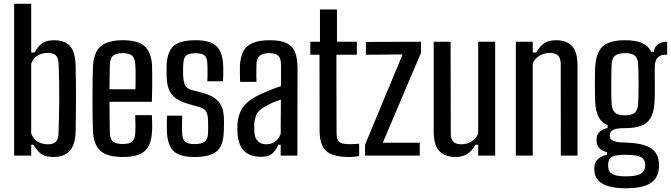

<svg xmlns="http://www.w3.org/2000/svg" viewBox="-20 -820 3538 1012"><path d="M260.5 7.5Q219.5 7.5 197.2 -8.5Q175 -24.5 157 -57H144.5V0H54.5V-800H144.5V-543.5H162.5Q180 -576 202.5 -592Q225 -608 266 -608Q320.5 -608 348.5 -577.8Q376.5 -547.5 378.5 -476Q379.5 -440.5 380 -395.5Q380.5 -350.5 380.5 -302.2Q380.5 -254 380 -208Q379.5 -162 378.5 -124Q376 -54 346.2 -23.2Q316.5 7.5 260.5 7.5ZM232 -59.5Q262.5 -59.5 275.2 -73.2Q288 -87 288.5 -117.5Q290 -163 291 -206.5Q292 -250 292.2 -294.2Q292.5 -338.5 291.8 -385Q291 -431.5 289 -482Q288 -512.5 275.5 -526.8Q263 -541 232 -541Q201 -541 178.2 -527Q155.5 -513 144.5 -484.5V-116Q155.5 -86 179.5 -72.8Q203.5 -59.5 232 -59.5Z M628.5 7.5Q545.5 7.5 509.5 -24.8Q473.5 -57 470 -129Q468.5 -163.5 468 -207.2Q467.5 -251 467.5 -297.8Q467.5 -344.5 468 -389.2Q468.5 -434 470 -470Q474 -544.5 511 -576.2Q548 -608 627.5 -608Q708 -608 743 -575.8Q778 -543.5 781.5 -473.5Q782 -462 782.2 -430.2Q782.5 -398.5 782.2 -358.8Q782 -319 780.5 -283.5H557Q557 -243.5 557.8 -202.8Q558.5 -162 559 -119.5Q560 -87 576 -74Q592 -61 627 -61Q662 -61 676.8 -74Q691.5 -87 693 -120Q694 -135 694 -160Q694 -185 692.5 -213H780.5Q781.5 -197.5 782 -171.2Q782.5 -145 781.5 -129Q778 -56 743.2 -24.2Q708.5 7.5 628.5 7.5ZM557 -349.5H694Q694.5 -376.5 694.8 -403.5Q695 -430.5 694.5 -451.8Q694 -473 693 -481.5Q691 -514 675.5 -527Q660 -540 627.5 -540Q590 -540 575 -525.5Q560 -511 559 -481.5Q558.5 -449 557.8 -416Q557 -383 557 -349.5Z M1005.5 7.5Q926.5 7.5 894.5 -24.2Q862.5 -56 859.5 -128.5Q859 -151 859.2 -170.8Q859.5 -190.5 860.5 -210.5H940.5Q939 -180 939.2 -158Q939.5 -136 940 -119.5Q940.5 -86.5 955.8 -73.5Q971 -60.5 1005.5 -60.5Q1043 -60.5 1059.5 -73.8Q1076 -87 1076.5 -120Q1077 -134.5 1077 -143.8Q1077 -153 1077 -161.8Q1077 -170.5 1076.5 -183Q1076 -215.5 1067 -231.5Q1058 -247.5 1030.5 -256L973 -272Q932.5 -284 907.5 -301.5Q882.5 -319 871 -347Q859.5 -375 858 -419Q858 -435.5 858 -446.8Q858 -458 858 -470.5Q859.5 -543.5 893.2 -575.8Q927 -608 1010 -608Q1088 -608 1121 -576.8Q1154 -545.5 1156.5 -472Q1157 -461.5 1156.8 -434.8Q1156.5 -408 1155 -391.5H1073Q1073.5 -406.5 1073.8 -423.8Q1074 -441 1073.8 -456.5Q1073.5 -472 1073 -482.5Q1072.5 -514.5 1059 -527Q1045.5 -539.5 1010 -539.5Q975 -539.5 961 -527Q947 -514.5 946 -482Q945.5 -473.5 945 -459.8Q944.5 -446 945 -427.5Q946 -394 954 -373.8Q962 -353.5 992.5 -345L1046.5 -331Q1104.5 -316.5 1132.5 -283.8Q1160.5 -251 1160.5 -186Q1160.5 -169.5 1160.5 -156.5Q1160.5 -143.5 1159.5 -126.5Q1158 -55 1123.8 -23.8Q1089.5 7.5 1005.5 7.5Z M1356 6.5Q1299 6.5 1268 -23Q1237 -52.5 1232 -114.5Q1231.5 -127 1231.2 -139.2Q1231 -151.5 1231.5 -163.5Q1234 -200 1245.8 -228.5Q1257.5 -257 1283.8 -280.2Q1310 -303.5 1355.5 -324.5Q1380 -335.5 1407 -346.5Q1434 -357.5 1461 -366V-479Q1461 -511.5 1447 -525.8Q1433 -540 1398.5 -540Q1369 -540 1351.2 -527.8Q1333.5 -515.5 1332 -484.5Q1331.5 -471 1331.2 -451.8Q1331 -432.5 1331.2 -414.8Q1331.5 -397 1332 -388.5H1245.5Q1245 -408 1244.5 -430.5Q1244 -453 1244.5 -473.5Q1247 -520 1262.5 -549.5Q1278 -579 1311.8 -593.5Q1345.5 -608 1402 -608Q1458.5 -608 1490.2 -593Q1522 -578 1535 -545.5Q1548 -513 1548 -461L1547.5 0H1459.5V-57H1447Q1433.5 -26.5 1414.8 -10Q1396 6.5 1356 6.5ZM1382.5 -59.5Q1410 -59.5 1429.5 -73.5Q1449 -87.5 1459.5 -114L1460.5 -295Q1440.5 -289 1419.8 -280.2Q1399 -271.5 1374 -256.5Q1341.5 -238.5 1331.5 -215.8Q1321.5 -193 1320 -163.5Q1320 -150 1320.2 -140.5Q1320.5 -131 1321 -120.5Q1323.5 -92 1339.5 -75.8Q1355.5 -59.5 1382.5 -59.5Z M1820.5 7.5Q1734.5 7.5 1699.8 -23.8Q1665 -55 1664.5 -130.5L1664 -531.5H1615.5V-600H1666.5V-770H1756V-600H1861V-531.5H1753L1754 -120Q1754 -85 1767.8 -72.5Q1781.5 -60 1821.5 -60Q1836.5 -60 1847.5 -60.8Q1858.5 -61.5 1873 -62.5V2.5Q1861 4.5 1848 6Q1835 7.5 1820.5 7.5Z M1904 0V-57L2102 -533L1908.5 -531.5V-599L2199 -600V-541.5L1997.5 -67.5H2192.5V0Z M2382 7.5Q2325.5 7.5 2295.8 -23.5Q2266 -54.5 2266 -125V-600H2355L2356 -117.5Q2356 -87 2369.2 -73.2Q2382.5 -59.5 2412 -59.5Q2441 -59.5 2465.5 -74.2Q2490 -89 2500.5 -116V-600H2590V0H2500.5V-57H2485.5Q2467 -23 2441.2 -7.8Q2415.5 7.5 2382 7.5Z M2699 0V-600H2788V-543.5H2807Q2824.5 -575.5 2848.2 -591.8Q2872 -608 2910.5 -608Q2967.5 -608 2995.5 -576.8Q3023.5 -545.5 3024 -476V0H2936L2935.5 -483Q2935 -514 2921 -527.5Q2907 -541 2877 -541Q2849 -541 2823.5 -526.2Q2798 -511.5 2788 -484.5V0Z M3277.5 172.5Q3203.5 172.5 3161 151Q3118.5 129.5 3113.5 86.5Q3113 79.5 3112.5 73Q3112 66.5 3112.5 60.5Q3114 33.5 3134 16.8Q3154 0 3179.5 -4V-18Q3150.5 -26 3138.8 -39.5Q3127 -53 3125 -71.5Q3124.5 -75.5 3124.2 -81.2Q3124 -87 3124.5 -92.5Q3126.5 -112.5 3142.5 -127Q3158.5 -141.5 3182.5 -145V-160Q3150 -174.5 3135 -204Q3120 -233.5 3117 -282Q3116.5 -299 3116 -324.2Q3115.5 -349.5 3115.5 -377Q3115.5 -404.5 3116 -429Q3116.5 -453.5 3117 -469.5Q3120.5 -519.5 3137 -550Q3153.5 -580.5 3187 -594.2Q3220.5 -608 3274 -608Q3329.5 -608 3363 -593.8Q3396.5 -579.5 3412.5 -547H3426.5Q3429.5 -573 3447.8 -586.5Q3466 -600 3496.5 -600V-531.5H3485Q3460 -531.5 3445.5 -515.2Q3431 -499 3431 -463.5V-438.5Q3431 -435 3431.2 -416Q3431.5 -397 3431.5 -371.2Q3431.5 -345.5 3431.2 -320.8Q3431 -296 3430 -281.5Q3427 -231.5 3410.8 -201.2Q3394.5 -171 3361.2 -157.8Q3328 -144.5 3274 -144.5Q3233 -145 3213.5 -136.2Q3194 -127.5 3194 -108V-103Q3194 -90.5 3202.8 -83.2Q3211.5 -76 3230 -72.5Q3248.5 -69 3279.5 -68.5Q3365 -65.5 3406.2 -41.8Q3447.5 -18 3453 36Q3453.5 43 3453.8 51.2Q3454 59.5 3453 67.5Q3449 107.5 3426.8 130.5Q3404.5 153.5 3366.2 163Q3328 172.5 3277.5 172.5ZM3279 109.5Q3310 109.5 3331.2 105.2Q3352.5 101 3364.5 90.8Q3376.5 80.5 3379.5 62.5Q3381 56 3381 50.2Q3381 44.5 3379.5 38Q3377 22.5 3366.2 13.5Q3355.5 4.5 3334.5 0.5Q3313.5 -3.5 3279 -4Q3238 -5 3213.8 3Q3189.5 11 3186 39.5Q3185.5 48.5 3185.5 53Q3185.5 57.5 3186 63Q3188.5 82 3200.2 92Q3212 102 3232 105.8Q3252 109.5 3279 109.5ZM3274 -212Q3311 -212 3326.2 -226.2Q3341.5 -240.5 3343.5 -272.5Q3344.5 -288 3345.2 -316.8Q3346 -345.5 3346 -377.8Q3346 -410 3345.2 -438Q3344.5 -466 3343.5 -481Q3342 -512 3326.8 -526Q3311.5 -540 3274.5 -540Q3238 -540 3221.5 -526Q3205 -512 3203.5 -478Q3203 -464.5 3202.5 -437Q3202 -409.5 3201.8 -377.5Q3201.5 -345.5 3202 -317Q3202.5 -288.5 3203.5 -273.5Q3205.5 -241.5 3221.2 -226.8Q3237 -212 3274 -212Z"/></svg>

Font: Big Shoulders Text Thin Medium
Style: Regular
Weight: 500
Version: Version 2.002